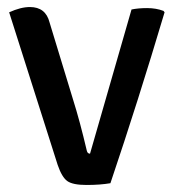

<svg xmlns="http://www.w3.org/2000/svg" viewBox="-20 -521 495 546"><path d="M236 -84 354 -494Q373 -498 398.5 -498Q424 -498 445 -490L448 -486Q373 -234 294 0Q265 5 226 5Q187 5 171.5 -6Q156 -17 144 -52L6 -486Q39 -501 65 -501Q110 -501 121 -457L188 -237Q207 -177 227 -92Q229 -84 236 -84Z"/></svg>

Font: Signika
Style: Regular
Weight: 400
Designer: Anna Giedrys
Foundry: Anna Giedrys
Version: Version 1.001